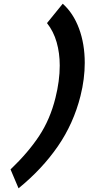

<svg xmlns="http://www.w3.org/2000/svg" viewBox="-20 -813 475 1031"><path d="M232.4 -689 316.9 -793Q373.5 -742.7 404.3 -659.9Q435.1 -577.1 435.1 -475.1Q435.1 -433.1 429.4 -388.4Q423.8 -343.8 412.1 -297.4Q375 -149.9 290.8 -27.6Q206.5 94.7 79.6 198.2L36.6 96.7Q131.3 6.3 190.4 -83.3Q249.5 -172.9 277.8 -287.6Q289.1 -332.5 294.9 -376.2Q300.8 -419.9 300.8 -460.9Q300.8 -527.8 284.2 -586.2Q267.6 -644.5 232.4 -689Z"/></svg>

Font: Andika
Style: Bold Italic
Weight: 700
Italic angle: -14°
Designer: Victor Gaultney, Annie Olsen, Julie Remington, Don Collingsworth, Eric Hays, Becca Hirsbrunner
Foundry: SIL International
Version: Version 6.101